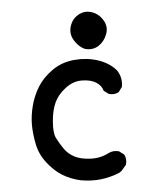

<svg xmlns="http://www.w3.org/2000/svg" viewBox="-47 -652 594 693"><g transform="rotate(5 250.0 -306.0)"><path d="M270.5 -2Q232.4 -3.9 201.2 -16.6Q169.9 -29.3 140.6 -56.2Q111.3 -83 97.7 -118.2Q84 -153.3 78.1 -185.5Q72.3 -217.8 75.2 -254.9Q78.1 -292 91.8 -326.2Q105.5 -360.4 135.7 -390.6Q166 -420.9 209.5 -432.6Q252.9 -444.3 294.9 -438.5Q336.9 -432.6 366.2 -409.2Q389.6 -385.7 389.6 -350.6L379.9 -331.1Q366.2 -319.3 344.7 -321.3L325.2 -331.1Q317.4 -348.6 296.9 -357.4Q276.4 -366.2 244.6 -361.3Q212.9 -356.4 188.5 -330.1Q164.1 -303.7 156.2 -274.4Q148.4 -245.1 152.3 -204.1Q156.2 -163.1 168.5 -146.5Q180.7 -129.9 198.7 -111.3Q216.8 -92.8 241.7 -85.4Q266.6 -78.1 301.3 -83Q335.9 -87.9 362.3 -108.4Q377.9 -120.1 399.4 -118.2L418.9 -108.4Q430.7 -94.7 428.7 -72.3L415 -48.8L407.2 -41Q376 -21.5 342.8 -11.7Q309.6 -2 270.5 -2ZM246.1 -475.6Q224.6 -479.5 204.1 -501Q183.6 -522.5 186.5 -550.8Q189.5 -579.1 210 -596.2Q230.5 -613.3 256.8 -609.9Q283.2 -606.4 302.2 -585Q321.3 -563.5 316.4 -536.1Q311.5 -508.8 293 -491.2Q274.4 -473.6 246.1 -475.6Z"/></g></svg>

Font: JasonHandwriting2
Style: Regular
Weight: 400
Version: Version 1.05.10